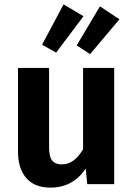

<svg xmlns="http://www.w3.org/2000/svg" viewBox="-20 -840 610 876"><path d="M270 -820 361 -766 236 -600 172 -636ZM436 -811 525 -752 391 -593 330 -633ZM501 -530V0H378L371 -71Q313 16 210 16Q138 16 100 -27.5Q62 -71 62 -149V-530H204V-167Q204 -125 218 -107.5Q232 -90 262 -90Q319 -90 359 -159V-530Z"/></svg>

Font: Fira Sans SemiBold
Style: Regular
Weight: 600
Designer: bBox Type GmbH & Carrois Corporate GbR & Edenspiekermann AG
Foundry: bBox Type GmbH & Carrois Corporate GbR & Edenspiekermann AG
Version: Version 4.301;PS 004.301;hotconv 1.0.88;makeotf.lib2.5.64775